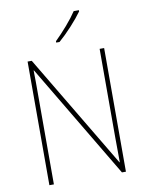

<svg xmlns="http://www.w3.org/2000/svg" viewBox="-101 -1022 833 1092"><g transform="rotate(-10 315.5 -475.5)"><path d="M536 0H513L121 -658H119Q120 -623 120 -590.5Q120 -558 120 -518V0H94V-714H118L509 -59H511Q511 -95 510.5 -133Q510 -171 510 -201V-714H536ZM432 -944Q407 -909 367.5 -866Q328 -823 292 -792H273V-800Q307 -833 343 -874.5Q379 -916 402 -951H432Z"/></g></svg>

Font: Noto Sans Bengali SemiCondensed Thin
Style: Regular
Weight: 100
Width: 4
Designer: Joana Ranito - Universal Thirst; Jelle Bosma - Monotype Design Team
Foundry: Universal Thirst ehf.
Version: Version 3.000; ttfautohint (v1.8.4.7-5d5b)